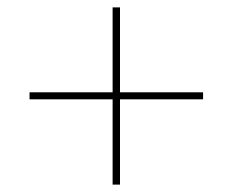

<svg xmlns="http://www.w3.org/2000/svg" viewBox="-20 -585 630 520"><path d="M285 -85H305V-316H530V-335H305V-565H285V-335H60V-316H285Z"/></svg>

Font: Fixel Variable
Style: Regular
Weight: 100
Width: 3
Designer: AlfaBravo + MacPaw
Foundry: Kyrylo Tkachov, Marchela Mozhyna, Serhii Makarenko, Maria Weinstein, Zakhar Kryvoshyya
Version: Version 1.211